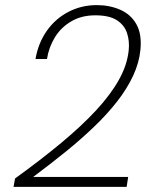

<svg xmlns="http://www.w3.org/2000/svg" viewBox="-20 -732 611 752"><path d="M33 0 39 -33Q140 -106 220 -172.5Q300 -239 356.5 -300Q413 -361 445.5 -419Q478 -477 484 -534Q488 -571 477.5 -602.5Q467 -634 437.5 -653Q408 -672 353 -672Q299 -672 258.5 -648Q218 -624 194.5 -585Q171 -546 164 -501H119Q130 -564 163.5 -611.5Q197 -659 248 -685.5Q299 -712 359 -712Q409 -712 450.5 -694Q492 -676 514 -637.5Q536 -599 530 -537Q525 -486 501.5 -435.5Q478 -385 439.5 -335.5Q401 -286 349.5 -236.5Q298 -187 237.5 -138Q177 -89 110 -39H482L476 0Z"/></svg>

Font: DM Sans 24pt ExtraLight
Style: Italic
Weight: 250
Italic angle: -10°
Designer: Colophon Foundry, Jonny Pinhorn
Foundry: Colophon Foundry
Version: Version 4.004;gftools[0.9.30]